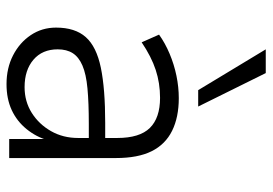

<svg xmlns="http://www.w3.org/2000/svg" viewBox="-140 -666 815 574"><g transform="rotate(90 267.0 -379.5)"><path d="M232 8Q184 8 146 -11.5Q108 -31 85.5 -64.5Q63 -98 63 -140Q63 -197 91.5 -229Q120 -261 183 -274Q246 -287 348 -287H404V-238H351Q288 -238 245 -234Q202 -230 176.5 -219Q151 -208 139.5 -190Q128 -172 128 -145Q128 -99 159 -72.5Q190 -46 241 -46Q284 -46 318 -67.5Q352 -89 372.5 -125Q393 -161 393 -206V-323Q393 -390 363 -420.5Q333 -451 273 -451Q229 -451 189.5 -438Q150 -425 107 -396L84 -448Q109 -466 141 -479.5Q173 -493 207 -500Q241 -507 274 -507Q331 -507 371.5 -487Q412 -467 432.5 -426Q453 -385 453 -319V0H396V-116H400Q390 -81 366.5 -52Q343 -23 309.5 -7.5Q276 8 232 8ZM250 -565 128 -767H199L299 -565Z"/></g></svg>

Font: Nunitoga
Style: Light
Weight: 300
Designer: Vernon Adams
Foundry: Vernon Adams
Version: Version 1.0